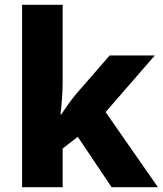

<svg xmlns="http://www.w3.org/2000/svg" viewBox="-20 -873 678 800"><path d="M241 -532Q241 -500 238.5 -464.5Q236 -429 232 -396H235Q248 -416 264.5 -439Q281 -462 297 -481L437 -642H625L420 -406L638 -93H445L304 -303L241 -254V-93H72V-853H241Z"/></svg>

Font: Noto Sans Kannada UI ExtraBold
Style: Regular
Weight: 800
Designer: Jelle Bosma - Monotype Design Team
Foundry: Monotype Imaging Inc.
Version: Version 2.005; ttfautohint (v1.8.4.7-5d5b)